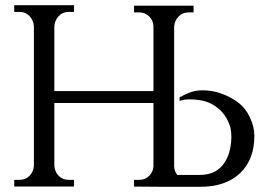

<svg xmlns="http://www.w3.org/2000/svg" viewBox="-20 -722 1031 742"><path d="M615 0 498 -1V-27H519Q541 -27 556.5 -42.5Q572 -58 573 -79V-324H190V-80Q192 -58 207 -42.5Q222 -27 245 -27H266V-1H35V-27H56Q79 -27 94 -42.5Q109 -58 111 -80V-622Q109 -644 94 -660Q79 -676 56 -676H35V-702H266V-676H245Q222 -676 207 -660Q192 -644 190 -622V-370H573V-622Q572 -643 556.5 -658.5Q541 -674 519 -674H498V-700H728V-674H708Q685 -674 670 -658Q655 -642 653 -620V-79Q654 -60 665 -46H752Q810 -46 841 -84.5Q872 -123 874 -188V-196Q874 -215 869 -235V-234Q858 -267 839.5 -287.5Q821 -308 799 -319.5Q777 -331 754.5 -334.5Q732 -338 714 -338Q695 -338 685 -335Q679 -334 674 -332V-346Q700 -360 719.5 -366.5Q739 -373 763 -373Q802 -373 838 -359.5Q874 -346 901.5 -325Q929 -304 946 -268Q963 -232 963 -197Q963 -105 907.5 -52.5Q852 0 753 0Z"/></svg>

Font: Constantine
Style: Regular
Weight: 400
Designer: Dukom Design
Version: Version 1.001;PS 001.001;hotconv 1.0.56;makeotf.lib2.0.21325